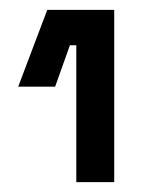

<svg xmlns="http://www.w3.org/2000/svg" viewBox="-20 -720 296 390"><path d="M135 -350V-628H122L92 -544H17L76 -700H212V-350Z"/></svg>

Font: Space Grotesk Light Medium
Style: Regular
Weight: 500
Version: Version 2.000